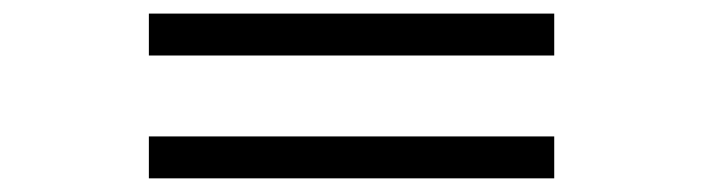

<svg xmlns="http://www.w3.org/2000/svg" viewBox="-20 -442 1040 284"><path d="M200.2 -359.9V-421.9H799.8V-359.9ZM200.2 -178.2V-240.2H799.8V-178.2Z"/></svg>

Font: Tagmukay Beta
Style: Regular
Weight: 400
Designer: Peter Martin
Foundry: SIL International
Version: Version 2.000; dev 82b92eM